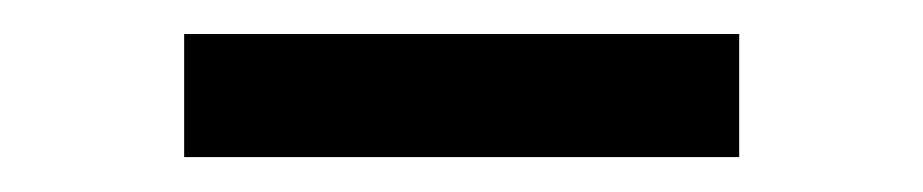

<svg xmlns="http://www.w3.org/2000/svg" viewBox="-20 -336 529 110"><path d="M85.5 -246V-316.5H403.5V-246Z"/></svg>

Font: Encode Sans Expanded
Style: Regular
Weight: 400
Width: 7
Designer: Multiple Designers
Foundry: Impallari Type
Version: Version 2.000